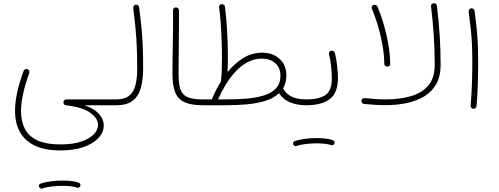

<svg xmlns="http://www.w3.org/2000/svg" viewBox="-20 -637 2997 1154"><path d="M70.3 31.7Q70.3 -24.9 84.2 -85.7Q98.1 -146.5 122.1 -210.9Q124.5 -217.8 131.3 -220.7Q138.2 -223.6 145 -221.2Q151.9 -219.2 155 -212.2Q158.2 -205.1 155.8 -198.2Q133.3 -136.2 119.9 -77.9Q106.4 -19.5 106.4 31.2Q106.4 90.8 128.9 136Q151.4 181.2 203.6 206.1Q255.9 231 344.2 231Q418.5 231 468.5 213.9Q518.6 196.8 543.9 170.2Q569.3 143.6 569.3 114.3Q569.3 75.2 523.7 41.5Q478 7.8 377 -4.4Q362.8 -5.9 361.3 -21Q360.8 -28.8 366 -34.2Q371.1 -39.6 378.9 -39.6H678.7Q696.3 -39.6 696.3 -22Q696.3 -4.4 678.7 -4.4H487.3Q545.4 15.1 574.5 47.4Q603.5 79.6 603.5 117.7Q603.5 158.2 572 192.4Q540.5 226.6 482.4 246.8Q424.3 267.1 343.3 267.1Q246.1 267.1 186 236.8Q126 206.5 98.1 153.3Q70.3 100.1 70.3 31.7ZM214.8 485.8Q210.4 470.7 225.1 466.3Q251 457 286.6 452.6Q322.3 448.2 356.9 448.2Q386.2 448.2 411.6 451.4Q437 454.6 454.6 461.4Q460.4 464.4 462.9 470.7Q465.3 477.1 461.9 482.9Q459 487.8 453.9 490.2Q448.7 492.7 443.4 490.7Q429.2 485.4 406 482.7Q382.8 480 356.9 480Q322.8 480 289.8 483.9Q256.8 487.8 234.9 496.1Q228.5 498 222.9 494.6Q217.3 491.2 214.8 485.8Z M661.1 -22Q661.1 -39.6 678.7 -39.6Q729 -39.6 756.3 -61.8Q783.7 -84 794.2 -125.2Q804.7 -166.5 804.7 -223.1Q804.7 -276.4 803.5 -320.1Q802.2 -363.8 799.6 -404.8Q796.9 -445.8 792.2 -490Q787.6 -534.2 780.8 -588.9Q780.3 -596.2 784.7 -602.3Q789.1 -608.4 795.9 -608.9Q803.2 -609.9 809.3 -605.2Q815.4 -600.6 815.9 -593.8Q825.2 -523.4 830.6 -467.8Q835.9 -412.1 838.1 -355.7Q840.3 -299.3 840.3 -227.1Q840.3 -157.7 826.2 -107.7Q812 -57.6 776.9 -31Q741.7 -4.4 678.7 -4.4Q671.4 -4.4 666.3 -9.5Q661.1 -14.6 661.1 -22Z M1016.6 -192.9Q1016.6 -280.3 1018.8 -380.1Q1021 -480 1020 -574.2Q1020 -592.3 1037.1 -592.3Q1044.9 -592.8 1050 -587.6Q1055.2 -582.5 1055.7 -575.2Q1056.2 -481 1054.7 -381.1Q1053.2 -281.2 1053.2 -193.4Q1053.2 -134.8 1064 -101.3Q1074.7 -67.9 1106.2 -53.7Q1137.7 -39.6 1199.7 -39.6H1200.2Q1217.8 -39.6 1217.8 -22Q1217.8 -4.4 1200.2 -4.4H1199.7Q1129.4 -4.4 1089.6 -22.5Q1049.8 -40.5 1033.2 -81.8Q1016.6 -123 1016.6 -192.9Z M1182.6 -22Q1182.6 -39.6 1200.2 -39.6H1252.9Q1264.2 -66.4 1277.8 -93.5Q1291.5 -120.6 1307.6 -147Q1307.6 -147.5 1307.6 -147.9Q1311.5 -173.3 1312.7 -210Q1314 -246.6 1314 -290.5Q1314 -340.8 1312 -395Q1310.1 -449.2 1306.4 -500.2Q1302.7 -551.3 1296.9 -592.3Q1295.4 -600.1 1300.3 -605.7Q1305.2 -611.3 1311.5 -611.8Q1319.3 -612.8 1325.4 -608.4Q1331.5 -604 1332 -596.2Q1340.3 -534.2 1345 -452.9Q1349.6 -371.6 1349.6 -298.3Q1349.6 -272.5 1349.1 -248.5Q1348.6 -224.6 1347.7 -203.6Q1388.7 -254.4 1440.9 -287.4Q1493.2 -320.3 1557.1 -320.3Q1619.6 -320.3 1660.4 -283.2Q1701.2 -246.1 1701.2 -183.6Q1701.2 -139.6 1681.6 -106.4Q1700.2 -70.8 1735.1 -55.2Q1770 -39.6 1819.3 -39.6H1819.8Q1837.4 -39.6 1837.4 -22Q1837.4 -4.4 1819.8 -4.4H1819.3Q1767.6 -4.4 1725.1 -21.2Q1682.6 -38.1 1657.2 -76.7Q1624 -45.4 1572 -30Q1520 -14.6 1458.3 -9.5Q1396.5 -4.4 1334 -4.4H1200.2Q1192.9 -4.4 1187.7 -9.5Q1182.6 -14.6 1182.6 -22ZM1554.7 -284.7Q1507.8 -284.7 1467.8 -263.2Q1427.7 -241.7 1394.8 -205.8Q1361.8 -169.9 1335.7 -126.5Q1309.6 -83 1290.5 -39.6H1335.4Q1396 -39.6 1454.8 -43.7Q1513.7 -47.9 1561.3 -61.8Q1608.9 -75.7 1637.2 -104.5Q1665.5 -133.3 1665.5 -182.1Q1665.5 -230 1634.3 -257.3Q1603 -284.7 1554.7 -284.7Z M1802.2 -22Q1802.2 -39.6 1819.8 -39.6Q1899.4 -39.6 1937 -66.7Q1974.6 -93.8 1974.6 -167Q1974.6 -189.9 1970.7 -232.7Q1966.8 -275.4 1957 -311Q1954.6 -328.6 1971.2 -332Q1978.5 -334 1984.6 -329.6Q1990.7 -325.2 1992.7 -318.4Q2002.4 -281.2 2006.8 -237.1Q2011.2 -192.9 2011.2 -167Q2011.2 -80.1 1963.1 -42.2Q1915 -4.4 1819.8 -4.4Q1812.5 -4.4 1807.4 -9.5Q1802.2 -14.6 1802.2 -22ZM1742.2 230.5Q1737.8 215.3 1752.4 210.9Q1778.3 201.7 1814 197.3Q1849.6 192.9 1884.3 192.9Q1913.6 192.9 1939 196Q1964.4 199.2 1981.9 206.1Q1987.8 209 1990.2 215.3Q1992.7 221.7 1989.3 227.5Q1986.3 232.4 1981.2 234.9Q1976.1 237.3 1970.7 235.4Q1956.5 230 1933.3 227.3Q1910.2 224.6 1884.3 224.6Q1850.1 224.6 1817.1 228.5Q1784.2 232.4 1762.2 240.7Q1755.9 242.7 1750.2 239.3Q1744.6 235.8 1742.2 230.5Z M2152.3 -31.7Q2153.3 -38.6 2158.7 -43.5Q2164.1 -48.3 2171.9 -47.4Q2206.5 -43.9 2238 -41.7Q2269.5 -39.6 2298.8 -39.6Q2380.4 -39.6 2447 -58.1Q2513.7 -76.7 2553.2 -121.8Q2592.8 -167 2592.8 -246.6Q2592.8 -419.9 2570.8 -597.7Q2569.3 -615.2 2585.9 -617.2Q2592.8 -618.2 2599.1 -614Q2605.5 -609.9 2606 -602.1Q2617.2 -511.2 2622.8 -423.1Q2628.4 -335 2628.4 -246.6Q2628.4 -179.2 2602.5 -132.8Q2576.7 -86.4 2530.8 -58.3Q2484.9 -30.3 2424.8 -17.6Q2364.7 -4.9 2295.9 -4.9Q2266.1 -4.9 2234.1 -6.8Q2202.1 -8.8 2168.5 -12.2Q2160.6 -13.2 2156.2 -18.8Q2151.9 -24.4 2152.3 -31.7ZM2215.3 -584Q2209 -599.6 2225.1 -606.9Q2231.9 -609.4 2239 -606.9Q2246.1 -604.5 2249 -597.2Q2269 -549.8 2285.9 -492.4Q2302.7 -435.1 2313.5 -374.3Q2324.2 -313.5 2325.2 -255.9Q2326.2 -237.8 2308.1 -236.8Q2300.8 -236.3 2295.4 -241.2Q2290 -246.1 2289.6 -253.9Q2289.1 -308.6 2278.6 -367.7Q2268.1 -426.8 2251.5 -482.7Q2234.9 -538.6 2215.3 -584Z M2796.9 -566.9Q2796.4 -574.2 2800.8 -580.3Q2805.2 -586.4 2812.5 -586.9Q2819.3 -587.9 2825.4 -583.3Q2831.5 -578.6 2832 -571.8Q2840.3 -512.2 2845 -465.6Q2849.6 -418.9 2851.8 -371.3Q2854 -323.7 2854 -260.3Q2854 -198.2 2851.8 -129.2Q2849.6 -60.1 2844.2 1Q2843.8 7.8 2837.9 12.7Q2832 17.6 2824.7 17.1Q2817.9 16.1 2813 10.7Q2808.1 5.4 2808.6 -2Q2814 -62 2816.4 -131.1Q2818.8 -200.2 2818.8 -261.7Q2818.8 -323.7 2816.7 -370.1Q2814.5 -416.5 2809.6 -462.2Q2804.7 -507.8 2796.9 -566.9Z"/></svg>

Font: Mikhak-DS2-FD ExtraLight
Style: Regular
Weight: 200
Designer: Amin Abedi
Version: Version 3.2